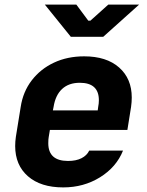

<svg xmlns="http://www.w3.org/2000/svg" viewBox="-20 -805 640 835"><path d="M553 -381Q553 -361 550 -340L534 -240H197L192 -210Q190 -200 190 -182Q190 -105 276 -105Q311 -105 334.5 -117Q358 -129 368 -150H515Q486 -78 415 -34Q344 10 255 10Q157 10 101.5 -38.5Q46 -87 46 -170Q46 -189 49 -210L70 -340Q80 -406 118 -455.5Q156 -505 214.5 -532.5Q273 -560 346 -560Q443 -560 498 -511.5Q553 -463 553 -381ZM210 -325H405L407 -340Q410 -355 410 -369Q410 -445 327 -445Q279 -445 250 -418Q221 -391 213 -340ZM429 -645H288L175 -785H312L364 -715H373L451 -785H585Z"/></svg>

Font: JetBrains Mono Extra Bold
Style: Italic
Weight: 800
Italic angle: -9°
Monospace: yes
Designer: Philipp Nurullin, Konstantin Bulenkov
Foundry: JetBrains
Version: 2.002